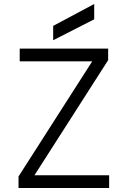

<svg xmlns="http://www.w3.org/2000/svg" viewBox="-20 -944 640 964"><path d="M73 0V-58L443 -636H79V-700H523V-642L153 -64H528V0ZM247 -742V-814L453 -924V-847Z"/></svg>

Font: DM Mono Light
Style: Regular
Weight: 300
Designer: Colophon Foundry
Foundry: Colophon Foundry
Version: Version 1.000; ttfautohint (v1.8.2.53-6de2)